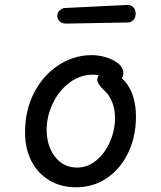

<svg xmlns="http://www.w3.org/2000/svg" viewBox="-20 -756 660 787"><path d="M82.7 -213.5Q82.7 -305.3 120.7 -377.6Q158.7 -449.8 221.5 -489.9Q284.3 -530 355.5 -530Q384.7 -530 413.5 -521.5Q442.3 -513 463 -497.3Q474 -488.7 479.8 -477.9Q485.7 -467.2 485.6 -455.8Q485.5 -444.5 479.3 -434.3Q473 -423.7 464.3 -421.2Q455.7 -418.7 446.3 -421.3Q437 -424 424.2 -431Q422.7 -431.5 421.7 -432.2L416.8 -434.7Q403 -441.8 390.5 -445.9Q378 -450 362.8 -450Q308.2 -450 264.4 -416.9Q220.7 -383.8 195.9 -331.2Q171.2 -278.7 171.2 -223.5Q171.2 -181.8 186 -146.5Q200.8 -111.2 229.1 -90.2Q257.3 -69.2 296.5 -69.2Q339.7 -69.2 375.2 -98.9Q410.7 -128.7 431.1 -175.8Q451.5 -222.8 451.5 -272.2Q451.5 -308.3 439.4 -338.4Q427.3 -368.5 404.2 -388.5Q386 -406.3 380.9 -418.8Q375.8 -431.3 382.5 -443.3Q388.8 -455.2 403 -459.4Q417.2 -463.7 432.7 -461.1Q448.2 -458.5 457.3 -451.7Q484 -435.7 501.9 -409.8Q519.8 -383.8 528.6 -350.2Q537.3 -316.7 537.3 -277.5Q537.3 -197.7 506.3 -131.6Q475.3 -65.5 419.3 -26.9Q363.3 11.7 291.7 11.7Q231 11.7 183.5 -16Q136 -43.7 109.3 -94.8Q82.7 -145.8 82.7 -213.5ZM215 -690.3Q214.7 -704 224.2 -713.2Q233.7 -722.5 248.3 -723.3L501 -735.7Q515.8 -736.7 525.8 -726.9Q535.7 -717.2 536 -701Q536.3 -684.5 526.9 -674.2Q517.5 -663.8 502.7 -663.8L250 -659.3Q235.3 -659.2 225.3 -667.9Q215.3 -676.7 215 -690.3Z"/></svg>

Font: Monaspace Radon Var
Style: Regular
Weight: 400
Designer: Riley Cran and the Lettermatic Team
Version: Version 1.000 (Monaspace Radon Var)